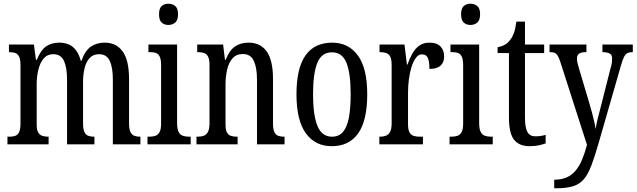

<svg xmlns="http://www.w3.org/2000/svg" viewBox="-20 -775 3418 1031"><path d="M20 0V-41H32Q50 -41 63 -46Q76 -51 83 -66.5Q90 -82 90 -113V-426Q90 -456 82.5 -471Q75 -486 61.5 -490.5Q48 -495 30 -495H28V-536H162L173 -454H178Q198 -505 227 -525.5Q256 -546 299 -546Q325 -546 347.5 -537Q370 -528 387 -506.5Q404 -485 414 -448H417Q437 -504 468.5 -525Q500 -546 542 -546Q604 -546 638.5 -499Q673 -452 673 -349V-113Q673 -82 680.5 -66.5Q688 -51 701 -46Q714 -41 732 -41H734V0H586V-347Q586 -412 569.5 -448Q553 -484 512 -484Q480 -484 461 -463Q442 -442 434 -408.5Q426 -375 426 -335V-113Q426 -82 433 -66.5Q440 -51 453.5 -46Q467 -41 484 -41H487V0H340V-347Q340 -412 323.5 -448Q307 -484 266 -484Q234 -484 214.5 -461Q195 -438 186 -401Q177 -364 177 -321V-108Q177 -78 185 -64Q193 -50 207.5 -45.5Q222 -41 239 -41H241V0Z M772 0V-41H782Q801 -41 815 -46Q829 -51 837 -66Q845 -81 845 -110V-425Q845 -455 838 -470Q831 -485 818.5 -490Q806 -495 787 -495H777V-536H931V-115Q931 -84 938.5 -68Q946 -52 960.5 -46.5Q975 -41 994 -41H1004V0ZM884 -641Q862 -641 848 -654Q834 -667 834 -698Q834 -730 848 -742.5Q862 -755 884 -755Q906 -755 921 -742.5Q936 -730 936 -698Q936 -667 921 -654Q906 -641 884 -641Z M1035 0V-41H1042Q1060 -41 1074 -46Q1088 -51 1096.5 -66.5Q1105 -82 1105 -113V-427Q1105 -457 1097 -471.5Q1089 -486 1075 -490.5Q1061 -495 1044 -495H1039V-536H1178L1188 -454H1192Q1212 -505 1242 -525.5Q1272 -546 1315 -546Q1378 -546 1412 -499Q1446 -452 1446 -349V-113Q1446 -82 1453 -66.5Q1460 -51 1473.5 -46Q1487 -41 1504 -41H1508V0H1360V-347Q1360 -411 1343 -448Q1326 -485 1284 -485Q1249 -485 1228.5 -461.5Q1208 -438 1199.5 -400.5Q1191 -363 1191 -321V-108Q1191 -78 1198.5 -64Q1206 -50 1220 -45.5Q1234 -41 1251 -41H1256V0Z M1761 10Q1673 10 1622.5 -59Q1572 -128 1572 -269Q1572 -409 1620.5 -477.5Q1669 -546 1764 -546Q1851 -546 1901.5 -477.5Q1952 -409 1952 -269Q1952 -128 1903.5 -59Q1855 10 1761 10ZM1763 -41Q1800 -41 1822 -67Q1844 -93 1853.5 -143.5Q1863 -194 1863 -269Q1863 -381 1840.5 -437.5Q1818 -494 1762 -494Q1707 -494 1684 -437.5Q1661 -381 1661 -269Q1661 -157 1684.5 -99Q1708 -41 1763 -41Z M2017 0V-41H2020Q2038 -41 2052 -46Q2066 -51 2074.5 -66.5Q2083 -82 2083 -113V-427Q2083 -457 2075 -471.5Q2067 -486 2053 -490.5Q2039 -495 2021 -495H2018V-536H2152L2165 -428H2168Q2179 -460 2194 -487Q2209 -514 2231.5 -530Q2254 -546 2286 -546Q2326 -546 2345.5 -525.5Q2365 -505 2365 -471Q2365 -441 2346 -423Q2327 -405 2286 -405Q2286 -433 2282 -450Q2278 -467 2269.5 -475Q2261 -483 2245 -483Q2227 -483 2213 -464Q2199 -445 2189.5 -414.5Q2180 -384 2175.5 -347.5Q2171 -311 2171 -276V-108Q2171 -79 2179 -64.5Q2187 -50 2201 -45.5Q2215 -41 2232 -41H2251V0Z M2394 0V-41H2404Q2423 -41 2437 -46Q2451 -51 2459 -66Q2467 -81 2467 -110V-425Q2467 -455 2460 -470Q2453 -485 2440.5 -490Q2428 -495 2409 -495H2399V-536H2553V-115Q2553 -84 2560.5 -68Q2568 -52 2582.5 -46.5Q2597 -41 2616 -41H2626V0ZM2506 -641Q2484 -641 2470 -654Q2456 -667 2456 -698Q2456 -730 2470 -742.5Q2484 -755 2506 -755Q2528 -755 2543 -742.5Q2558 -730 2558 -698Q2558 -667 2543 -654Q2528 -641 2506 -641Z M2824 10Q2768 10 2740.5 -24.5Q2713 -59 2713 -145V-490H2652V-521Q2675 -526 2691 -535Q2707 -544 2719 -560Q2731 -575 2739 -596Q2747 -617 2753 -659H2799V-536H2902V-490H2799V-144Q2799 -90 2812 -66.5Q2825 -43 2854 -43Q2871 -43 2884 -45Q2897 -47 2910 -51V-5Q2897 0 2875 5Q2853 10 2824 10Z M2956 190Q2995 190 3023 177.5Q3051 165 3071 141Q3091 117 3105.5 82.5Q3120 48 3132 3L2989 -442Q2982 -464 2975 -475.5Q2968 -487 2959 -491Q2950 -495 2934 -495H2931V-536H3129V-495H3126Q3098 -495 3088 -485.5Q3078 -476 3078 -462Q3078 -449 3082 -432.5Q3086 -416 3093 -394L3141 -233Q3151 -200 3158.5 -172Q3166 -144 3171 -121.5Q3176 -99 3178 -82Q3183 -110 3190 -139.5Q3197 -169 3207 -205L3257 -403Q3262 -418 3264.5 -432Q3267 -446 3267 -460Q3267 -480 3255 -487Q3243 -494 3218 -495H3215V-536H3378V-495H3376Q3361 -495 3350.5 -490.5Q3340 -486 3331.5 -470.5Q3323 -455 3314 -422L3194 -5Q3173 68 3155 115Q3137 162 3114 188.5Q3091 215 3055.5 225.5Q3020 236 2965 236H2956Z"/></svg>

Font: Noto Serif Khmer ExtraCondensed
Style: Regular
Weight: 400
Width: 2
Designer: Danh Hong and the Monotype Design Team
Foundry: Monotype Imaging Inc.
Version: Version 2.004